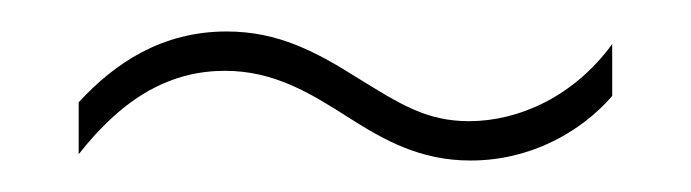

<svg xmlns="http://www.w3.org/2000/svg" viewBox="-20 -415 439 122"><path d="M202 -340C224 -326 247 -313 279 -313C317 -313 349 -331 369 -354V-387C345 -354 310 -338 278 -338C251 -338 234 -349 208 -365C181 -382 157 -395 124 -395C83 -395 53 -375 30 -350V-317C59 -354 89 -370 123 -370C154 -370 177 -356 202 -340Z"/></svg>

Font: Noto Sans Khmer UI ExtraCondensed Thin
Style: Regular
Weight: 100
Width: 2
Designer: Danh Hong and the Monotype Design Team
Foundry: Monotype Imaging Inc.
Version: Version 2.002